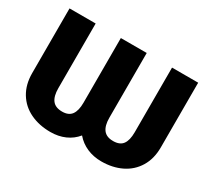

<svg xmlns="http://www.w3.org/2000/svg" viewBox="-139 -939 1287 1180"><g transform="rotate(30 504.5 -348.5)"><path d="M47.9 -707H233.4V-248Q233.4 -191.9 255.1 -163.3Q276.9 -134.8 325.2 -134.8Q370.6 -134.8 391.4 -163.1Q412.1 -191.4 412.1 -248V-707H595.7V-248Q595.7 -191.4 617.7 -163.1Q639.6 -134.8 686.5 -134.8Q733.9 -134.8 754.6 -162.8Q775.4 -190.9 775.4 -248V-707H960.9V-248Q960.9 -167.5 925.5 -109.1Q890.1 -50.8 827.9 -20.5Q765.6 9.8 686.5 9.8Q630.9 9.8 584.2 -10.5Q537.6 -30.8 504.9 -69.3Q473.6 -30.8 427.5 -10.5Q381.3 9.8 325.2 9.8Q244.6 9.8 181.6 -20.5Q118.7 -50.8 83.3 -109.1Q47.9 -167.5 47.9 -248Z"/></g></svg>

Font: Pretendard GOV Black
Style: Regular
Weight: 900
Designer: Base glyphs from Inter by Rasmus Andersson; Hangeul glyphs from Noto Sans CJK(Source Han Sans) by Jang Soo-young and Kan
Foundry: Kil Hyung-jin
Version: Version 1.309